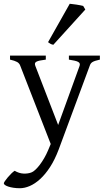

<svg xmlns="http://www.w3.org/2000/svg" viewBox="-43 -747 556 1011"><path d="M482.9 -433.1Q468.3 -429.7 459 -426.8Q449.7 -423.8 443.8 -420.2Q438 -416.5 434.8 -411.9Q431.6 -407.2 429.2 -399.9L266.1 40Q245.6 94.2 220.5 132.8Q195.3 171.4 168.2 196Q141.1 220.7 113.8 232.4Q86.4 244.1 62 244.1Q43.5 244.1 27.8 241.7Q12.2 239.3 1 235.6Q-10.3 231.9 -16.6 227.3Q-22.9 222.7 -22.9 218.3Q-22.9 215.3 -17.1 206.5Q-11.2 197.8 -2.4 187.3Q6.3 176.8 16.4 167Q26.4 157.2 34.2 152.3Q57.6 166 80.8 167Q104 168 122.1 161.1Q130.9 158.2 142.6 147.5Q154.3 136.7 166.3 121.1Q178.2 105.5 189.7 85.7Q201.2 65.9 210 44.9L224.1 11.2L64 -399.9Q59.6 -413.6 46.9 -420.7Q34.2 -427.7 9.8 -433.1V-454.1H198.2V-433.1Q179.2 -430.7 167.2 -428.2Q155.3 -425.8 148.7 -422.1Q142.1 -418.5 141.1 -413.1Q140.1 -407.7 143.1 -399.9L263.2 -88.9L376 -399.9Q378.4 -407.2 376.7 -412.4Q375 -417.5 368.4 -421.1Q361.8 -424.8 349.9 -427.5Q337.9 -430.2 319.8 -433.1V-454.1H482.9ZM237.8 -511.2Q229 -512.7 222.2 -516.6Q215.3 -520.5 210 -524.9L324.2 -727.1Q330.1 -726.6 339.6 -725.3Q349.1 -724.1 359.6 -722.7Q370.1 -721.2 379.9 -719.2Q389.6 -717.3 395 -715.8L406.2 -696.8Z"/></svg>

Font: Gentium Plus Eur
Style: Regular
Weight: 400
Designer: J. Victor Gaultney, Annie Olsen, Iska Routamaa, Becca Hirsbrunner
Foundry: SIL International
Version: Version 5.000